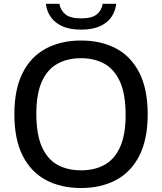

<svg xmlns="http://www.w3.org/2000/svg" viewBox="-20 -958 834 988"><path d="M397 9.5Q293.5 9.5 216.5 -31.5Q139.5 -72.5 96.8 -156.5Q54 -240.5 54 -370Q54 -499.5 96.8 -583.5Q139.5 -667.5 216.8 -708.5Q294 -749.5 397 -749.5Q500.5 -749.5 577.5 -708.5Q654.5 -667.5 697.2 -583.2Q740 -499 740 -370Q740 -241 697 -156.8Q654 -72.5 576.8 -31.5Q499.5 9.5 397 9.5ZM397 -81.5Q467 -81.5 518.5 -110.2Q570 -139 598.2 -202Q626.5 -265 626.5 -367Q626.5 -472 598 -536.2Q569.5 -600.5 518 -629.5Q466.5 -658.5 397 -658.5Q327.5 -658.5 275.8 -630Q224 -601.5 195.5 -538.5Q167 -475.5 167 -373Q167 -267.5 195.2 -203.2Q223.5 -139 275.2 -110.2Q327 -81.5 397 -81.5ZM397.5 -805.5Q339.5 -805.5 301 -822.8Q262.5 -840 241.5 -870Q220.5 -900 216 -938.5H285.5Q292 -903.5 317.5 -883.5Q343 -863.5 397.5 -863.5Q452.5 -863.5 477.5 -883.5Q502.5 -903.5 508.5 -938.5H578Q573.5 -899.5 552.8 -869.8Q532 -840 493.8 -822.8Q455.5 -805.5 397.5 -805.5Z"/></svg>

Font: Encode Sans SemiExpanded Medium
Style: Regular
Weight: 500
Width: 6
Designer: Multiple Designers
Foundry: Impallari Type
Version: Version 3.002